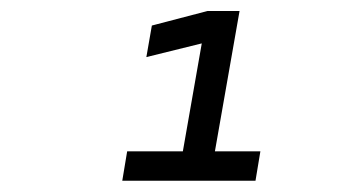

<svg xmlns="http://www.w3.org/2000/svg" viewBox="-20 -713 626 342"><path d="M197.8 -391.1 206.5 -443.4H305.7L339.4 -635.7L240.7 -611.3L250.5 -667.5L349.6 -693.4H406.7L362.8 -443.4H443.8L435.1 -391.1Z"/></svg>

Font: Cascadia Mono Light
Style: Italic
Weight: 300
Italic angle: -10°
Monospace: yes
Designer: Aaron Bell
Foundry: Saja Typeworks
Version: Version 2404.023; ttfautohint (v1.8.4)